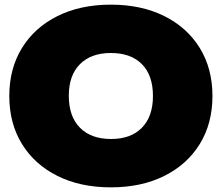

<svg xmlns="http://www.w3.org/2000/svg" viewBox="-20 -788 954 826"><path d="M457 18Q326 18 227.5 -31Q129 -80 74.5 -168.5Q20 -257 20 -375Q20 -493 74.5 -581.5Q129 -670 227.5 -719Q326 -768 457 -768Q588 -768 686.5 -719Q785 -670 839.5 -581.5Q894 -493 894 -375Q894 -257 839.5 -168.5Q785 -80 686.5 -31Q588 18 457 18ZM458 -190Q543 -190 590.5 -238.5Q638 -287 638 -375Q638 -464 590.5 -512Q543 -560 457 -560Q372 -560 324 -512Q276 -464 276 -376Q276 -287 324 -238.5Q372 -190 458 -190Z"/></svg>

Font: Bounded
Style: Regular
Weight: 900
Designer: Vlad Churkin
Version: Version 1.0